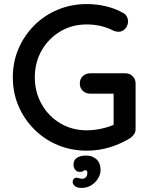

<svg xmlns="http://www.w3.org/2000/svg" viewBox="-20 -730 736 943"><path d="M406 10Q330 10 264 -17.5Q198 -45 148.5 -94.5Q99 -144 71 -209Q43 -274 43 -350Q43 -426 71 -491Q99 -556 148.5 -605.5Q198 -655 264 -682.5Q330 -710 406 -710Q455 -710 501 -699Q547 -688 584 -667Q597 -660 603 -648.5Q609 -637 609 -626Q609 -605 595.5 -589.5Q582 -574 562 -574Q555 -574 547.5 -576Q540 -578 534 -581Q506 -595 474 -602.5Q442 -610 406 -610Q334 -610 276 -575.5Q218 -541 184.5 -482Q151 -423 151 -350Q151 -278 184.5 -218.5Q218 -159 276 -124.5Q334 -90 406 -90Q441 -90 480 -98.5Q519 -107 546 -121L538 -94V-284L554 -270H423Q401 -270 386.5 -284Q372 -298 372 -320Q372 -342 386.5 -356Q401 -370 423 -370H596Q617 -370 631.5 -355.5Q646 -341 646 -319V-97Q646 -81 638 -70Q630 -59 620 -52Q575 -24 520.5 -7Q466 10 406 10ZM474 105Q474 126 461.5 146.5Q449 167 428 180Q407 193 381 193Q358 193 347.5 183.5Q337 174 337 165Q337 153 343 148Q349 143 356 143Q361 143 369 145.5Q377 148 386 148Q396 147 402.5 139.5Q409 132 409 118Q409 106 399 106Q392 106 389 110Q386 114 373 114Q359 115 350 104.5Q341 94 341 78Q341 56 358 45Q375 34 403 34Q434 34 454 52.5Q474 71 474 105Z"/></svg>

Font: Quicksand SemiBold
Style: Regular
Weight: 600
Designer: Andrew Paglinawan
Foundry: Andrew Paglinawan
Version: Version 3.006